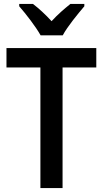

<svg xmlns="http://www.w3.org/2000/svg" viewBox="-20 -959 525 979"><path d="M410 -939H339C307 -913 277 -888 243 -851C212 -885 177 -917 148 -939H78V-927C113 -887 163 -822 187 -779H300C324 -824 377 -888 410 -927ZM299 0V-615H471V-714H13V-615H186V0Z"/></svg>

Font: Noto Sans UI SemiCondensed Medium
Style: Regular
Weight: 500
Width: 4
Designer: Monotype Design Team
Foundry: Monotype Imaging Inc.
Version: Version 1.901